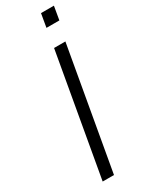

<svg xmlns="http://www.w3.org/2000/svg" viewBox="-226 -904 724 941"><g transform="rotate(-30 136.5 -433.0)"><path d="M49 0 170 -686H234L113 0ZM187 -790 200 -866H273L260 -790Z"/></g></svg>

Font: Archivo SemiBold ExtraLight
Style: Italic
Weight: 250
Italic angle: -10°
Version: Version 2.001